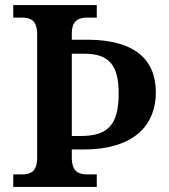

<svg xmlns="http://www.w3.org/2000/svg" viewBox="-20 -734 665 754"><path d="M32 0H360V-49H326C291 -49 263 -57 262 -113V-147H307C516 -147 592 -251 592 -371C592 -502 507 -576 329 -578H262V-601C262 -657 291 -665 326 -665H360V-714H32V-665H63C98 -665 126 -657 126 -598V-116C126 -57 98 -49 63 -49H32ZM297 -200H262V-523H312C410 -523 446 -476 446 -367C446 -244 404 -200 297 -200Z"/></svg>

Font: Noto Serif Tamil SemiBold
Style: Regular
Weight: 600
Designer: Indian Type Foundry, Tom Grace, and the Monotype Design Team
Foundry: Monotype Imaging Inc.
Version: Version 2.004